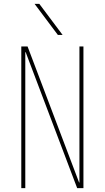

<svg xmlns="http://www.w3.org/2000/svg" viewBox="-20 -970 540 990"><path d="M389.6 -29.3V-730.5H410.2V0H377.9L112.3 -701.2H110.4V0H89.8V-730.5H122.1L387.7 -29.3ZM302.7 -790H278.3L158.2 -950.2H182.6Z"/></svg>

Font: Mgen+ 1mn thin
Style: Regular
Weight: 100
Designer: [Source Han Sans]
Ryoko NISHIZUKA  (kana & ideographs); Paul D. Hunt (Latin, Greek & Cyrillic); Wenlong ZHANG  (bopomofo
Version: Version 1.059.20150602